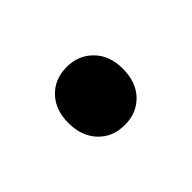

<svg xmlns="http://www.w3.org/2000/svg" viewBox="-37 -268 404 404"><g transform="rotate(45 164.5 -66.0)"><path d="M164 15Q125 15 101.5 -7.5Q78 -30 78 -66Q78 -101 101.5 -124Q125 -147 164 -147Q204 -147 227.5 -124.5Q251 -102 251 -66Q251 -30 227 -7.5Q203 15 164 15Z"/></g></svg>

Font: Literata 36pt SemiBold
Style: Regular
Weight: 600
Designer: Latin by Veronika Burian and Jose Scaglione. Greek by Irene Vlachou. Cyrillic by Vera Evstafieva.
Foundry: TypeTogether
Version: Version 3.002